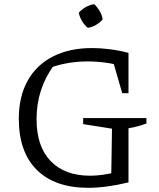

<svg xmlns="http://www.w3.org/2000/svg" viewBox="-20 -891 762 919"><path d="M403 8Q243 8 156.5 -77.5Q70 -163 70 -323Q70 -428 112 -504Q154 -580 233 -620.5Q312 -661 421 -661Q460 -661 504.5 -655.5Q549 -650 595 -638L572 -572Q530 -585 486 -591Q442 -597 398 -597Q344 -597 291 -586.5Q238 -576 187 -554L239 -580Q197 -523 176 -458.5Q155 -394 155 -320Q155 -190 222.5 -120Q290 -50 411 -50Q447 -50 488 -57Q529 -64 575 -78L595 -18Q541 -5 493 1.5Q445 8 403 8ZM512 -18 516 -275 378 -297V-326H681V-300Q663 -293 641 -287Q619 -281 595 -277V-18ZM565 -445 509 -639 595 -638V-445ZM431 -871Q446 -857 457.5 -837.5Q469 -818 471 -798Q459 -783 439 -771.5Q419 -760 400 -758Q384 -771 372.5 -790.5Q361 -810 357 -830Q371 -846 390.5 -857Q410 -868 431 -871Z"/></svg>

Font: Piazzolla 24pt
Style: Regular
Weight: 400
Designer: Juan Pablo del Peral
Foundry: Huerta Tipografica
Version: Version 2.005